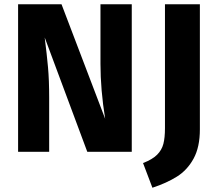

<svg xmlns="http://www.w3.org/2000/svg" viewBox="-20 -713 1020 902"><path d="M390 0 190 -537Q200 -458 205.5 -397.5Q211 -337 211 -254V0H65V-693H269L474 -155Q452 -292 452 -413V-693H599V0ZM696 169 652 53Q696 36 718 14Q740 -8 747.5 -37Q755 -66 755 -111V-693H919V-105Q919 -22 889.5 32Q860 86 811.5 116.5Q763 147 696 169Z"/></svg>

Font: Fira Sans BGR
Style: Bold
Weight: 700
Designer: bBox Type GmbH & Carrois Corporate GbR & Edenspiekermann AG
Foundry: bBox Type GmbH & Carrois Corporate GbR & Edenspiekermann AG
Version: Version 4.301